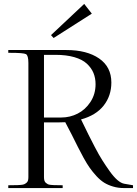

<svg xmlns="http://www.w3.org/2000/svg" viewBox="-20 -954 695 974"><path d="M609.9 -22 654.8 -14.2V0H608.9Q579.6 0 554 -7.6Q528.3 -15.1 508.5 -27.3Q488.8 -39.6 469.5 -60.5Q450.2 -81.5 435.8 -101.8Q421.4 -122.1 404.5 -152.6Q387.7 -183.1 375.2 -208.3Q362.8 -233.4 344.2 -270.3Q325.7 -307.1 311 -334Q298.8 -333 272.9 -333H203.1V-55.2Q203.1 -44.9 205.3 -37.8Q207.5 -30.8 212.6 -26.4Q217.8 -22 222.7 -19.5Q227.5 -17.1 237.5 -16.1Q247.6 -15.1 254.6 -14.9Q261.7 -14.6 275.4 -14.6Q289.1 -14.6 297.9 -14.2V0H22V-14.2Q31.2 -14.6 46.1 -14.6Q61 -14.6 68.6 -14.9Q76.2 -15.1 86.9 -16.1Q97.7 -17.1 103 -19.5Q108.4 -22 114 -26.4Q119.6 -30.8 121.8 -37.8Q124 -44.9 124 -55.2V-634.8Q124 -672.9 111.6 -679.4Q99.1 -686 32.2 -686Q25.4 -686 22 -686V-700.2H316.9Q420.4 -700.2 482.7 -657.5Q544.9 -614.7 544.9 -535.2Q544.9 -468.3 506.1 -418.7Q467.3 -369.1 391.1 -348.1Q394 -341.8 401.4 -327.1Q418.5 -292 429.2 -270.3Q439.9 -248.5 460.9 -208.3Q481.9 -168 498.8 -141.4Q515.6 -114.7 536.1 -85.9Q556.6 -57.1 575.2 -41Q593.8 -24.9 609.9 -22ZM203.1 -357.9H291Q335 -357.9 374 -377.7Q413.1 -397.5 439 -437Q464.8 -476.6 464.8 -526.9Q464.8 -558.1 454.1 -584Q443.4 -609.9 420.4 -631.1Q397.5 -652.3 356.9 -664.1Q316.4 -675.8 261.2 -675.8H203.1ZM238.8 -775.9 252 -761.2 445.8 -884.8 407.2 -934.1Z"/></svg>

Font: Ortica Linear Light
Style: Regular
Weight: 300
Designer: Benedetta Bovani
Foundry: Collletttivo
Version: Version 2.000;Glyphs 3.1.2 (3151)